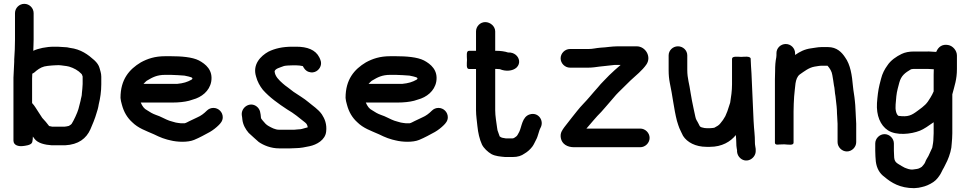

<svg xmlns="http://www.w3.org/2000/svg" viewBox="-20 -744 5049 999"><path d="M406 -258.7V-258.3C406 -243.8 401.5 -235.7 399.1 -219.4C398.5 -216.2 388.2 -177 388.2 -177C382.8 -157.4 363.5 -116.2 353.2 -100.4C352.8 -100 351 -98.4 349.3 -96.2C346.7 -94.7 343.1 -92.3 338.5 -89C333.3 -87.6 320.6 -85 316.6 -85H251.1C249.6 -85 246.5 -85.7 243.7 -86.6L235.7 -88.1C226.1 -101.5 211.3 -118.3 199.6 -130.8C193.7 -138.8 189.9 -147.1 180.6 -160C169.9 -175.4 161.4 -192.6 147 -207.8C147 -218.9 147 -335.2 147 -335.2C147.6 -343.5 147.9 -351.5 148 -360.6C151.4 -362.2 155.8 -364.7 159.4 -367.5L169.5 -376.2C187 -389.6 201.8 -398.6 228.4 -401.2L247.9 -403.1C251.8 -403.7 256.1 -404 260.8 -404C269 -404 275.3 -404.2 284.8 -405C292.1 -404.9 303.9 -403.3 311.1 -402.2L325.7 -400.3C329.6 -399.4 334.4 -398.3 339.4 -397.5C364.4 -390 387.1 -377.3 402.9 -360.5C406.4 -356.9 405.9 -357.9 410 -345.9V-307.1C410 -293.8 407.1 -270.5 406 -258.7ZM153.2 -479.7C153.6 -497.6 155 -519.7 155 -538.5V-675.5C155 -702.1 133.1 -724 106.5 -724C79.9 -724 58 -702.1 58 -675.5V-538.5C58 -503.8 56.5 -468.6 54 -434.8L54 -434.6V-422.8C52.6 -393.6 51.3 -368.7 50 -340V-12.7C50 13.5 78.9 18.5 99 15.9C108.3 14.7 143.5 12.2 147.8 -4.7C150 -14.1 151 -23.6 151 -33.5C154.2 -29.3 157.4 -25 159.4 -22.1C176.1 1.2 214.5 9.7 249.5 12L249.7 12H317.9L318.2 12C388.5 8.5 429 -23.5 450.3 -71C457.7 -86.3 477.1 -135 481.7 -153.6C486.4 -167.2 491.3 -183.6 493.9 -201.8C501.3 -230.8 507 -268.5 507 -305.1V-344.9C507 -363 501 -377.9 497.8 -390.5C493.9 -404.6 484.7 -417.9 470.6 -430.9C439 -459.2 401.6 -487.9 343.7 -494.9L328.7 -497.9C326.6 -498.2 280.3 -501 280.1 -501H260.8C220.8 -501 178.3 -491.9 153.2 -479.7Z M746.5 -325.6C773.7 -341.8 796.9 -354.5 839.3 -354.5H868.8C880.7 -354.5 930.7 -351.6 939.5 -350.6C942.3 -350.3 980 -342.8 980 -338.2L981.1 -336.2V-335C981.1 -333.6 979.3 -331.2 976.3 -329.3C954.5 -317.1 934.4 -310.8 901.1 -307.5L726.4 -307.5C727.5 -309 745.6 -327 746.5 -325.6ZM745.3 -170.4C730.7 -177.4 720.4 -191.2 712.3 -210.5H879.3C909.2 -210.5 939.9 -213.6 963.8 -219.8L982.8 -225.8C1028.9 -237.9 1069.6 -269.9 1078.9 -318.7C1089.5 -379.5 1049.6 -411 1014.8 -429.6C980.3 -447.2 922.6 -451.5 868.8 -451.5H839.3C786.2 -451.5 748.1 -438.7 712.8 -419.5C652.5 -383.4 607 -330.7 607 -235V-234.7L607 -234.5C607.7 -224.4 610.3 -212.4 614.3 -199C624.2 -161.2 642.3 -131.3 667.3 -108.6C699.3 -76.6 737.9 -64.3 781 -45.2L804.1 -34.3C817.7 -27.9 834.7 -22 849.8 -17.8L866.8 -13.7C901.5 -4.8 956.5 -2.2 990 -16.1C1018.8 -28 1045.9 -43.1 1072.2 -57.5C1088.5 -67 1105.2 -80.1 1117.8 -92.7C1127.4 -102.3 1139 -114.6 1139 -134C1139 -160.6 1117.1 -182.5 1090.5 -182.5C1077.3 -182.5 1065.5 -177.6 1056.2 -168.3C1041.8 -153.9 1026 -141.4 1005.6 -132.8L965.4 -113.7C955.3 -108.9 949.5 -104.8 940.5 -102.5H921.8C909 -103.7 907 -104.4 894.8 -106.3L877.3 -111.2C872.5 -112.5 867 -114.1 860.7 -116.1C844.4 -121.3 813 -139.7 791.2 -146.1C774.5 -152 759.6 -160.7 745.3 -170.4Z M1510.6 -69H1432.1C1411.7 -69 1392.7 -79.7 1377.8 -88C1365.7 -94.4 1356.9 -104.5 1347.3 -116.3C1342.3 -122.1 1338 -128.2 1338 -129.5V-129.9C1335.5 -154.3 1335 -174.8 1315.6 -189.9C1280.4 -217.3 1233.3 -185.1 1238.1 -144.6C1238.8 -138.2 1241 -129.9 1241 -122.5V-122.1C1244.2 -94.4 1257.9 -71 1273.9 -52.5C1277.7 -48.3 1326.2 -5.3 1326.2 -5.3C1351.5 12.2 1389.5 28 1432.1 28H1490.4C1498.8 28 1505.3 27.8 1515.6 27C1546.1 26.8 1568.9 21.1 1590 16.9C1628.1 9.2 1672.5 -16 1677 -59C1681.7 -97.7 1669.4 -126.6 1654.8 -148.7C1635.9 -176 1607.3 -193.3 1584.5 -212.9C1562.2 -232 1533.2 -248.5 1507.4 -266.2L1477.2 -289.4C1468 -295.7 1459.2 -302.6 1450.8 -310.1C1432.7 -326.3 1409.9 -346.9 1408.8 -373.6C1414 -387.7 1434.4 -391.6 1457.7 -400.6C1465.4 -402.7 1487 -404 1501.3 -404H1521.8C1534.7 -404 1543.7 -402.4 1555.7 -400C1562.1 -387.8 1569.7 -375.5 1586.6 -369.9C1616.9 -359.8 1641 -379.3 1648.1 -400.6C1654.3 -419.2 1647 -434.3 1641.2 -445.9C1621.6 -485 1578.6 -501 1521.8 -501H1501.2C1450 -501 1410.2 -491.8 1376.1 -474.9C1336.3 -452.6 1292.7 -408.8 1312.3 -345.9C1318.9 -320.2 1332 -296.4 1347.6 -276.7C1383.1 -236.7 1428.4 -204.7 1474 -174.7C1509.6 -154.3 1537.2 -131 1567.6 -106.6C1575.3 -100.4 1578.4 -95.1 1581 -83.3V-81.6C1580.9 -81.5 1580.9 -81.5 1580.3 -81.3L1566.4 -77.5C1554.4 -74.1 1546.1 -71 1533.7 -71H1533.3C1525.7 -70.3 1520 -69.8 1510.6 -69Z M1917.5 -325.6C1944.7 -341.8 1967.9 -354.5 2010.3 -354.5H2039.8C2051.7 -354.5 2101.7 -351.6 2110.5 -350.6C2113.3 -350.3 2151 -342.8 2151 -338.2L2152.1 -336.2V-335C2152.1 -333.6 2150.3 -331.2 2147.3 -329.3C2125.5 -317.1 2105.4 -310.8 2072.1 -307.5L1897.4 -307.5C1898.5 -309 1916.6 -327 1917.5 -325.6ZM1916.3 -170.4C1901.7 -177.4 1891.4 -191.2 1883.3 -210.5H2050.3C2080.2 -210.5 2110.9 -213.6 2134.8 -219.8L2153.8 -225.8C2199.9 -237.9 2240.6 -269.9 2249.9 -318.7C2260.5 -379.5 2220.6 -411 2185.8 -429.6C2151.3 -447.2 2093.6 -451.5 2039.8 -451.5H2010.3C1957.2 -451.5 1919.1 -438.7 1883.8 -419.5C1823.5 -383.4 1778 -330.7 1778 -235V-234.7L1778 -234.5C1778.7 -224.4 1781.3 -212.4 1785.3 -199C1795.2 -161.2 1813.3 -131.3 1838.3 -108.6C1870.3 -76.6 1908.9 -64.3 1952 -45.2L1975.1 -34.3C1988.7 -27.9 2005.7 -22 2020.8 -17.8L2037.8 -13.7C2072.5 -4.8 2127.5 -2.2 2161 -16.1C2189.8 -28 2216.9 -43.1 2243.2 -57.5C2259.5 -67 2276.2 -80.1 2288.8 -92.7C2298.4 -102.3 2310 -114.6 2310 -134C2310 -160.6 2288.1 -182.5 2261.5 -182.5C2248.3 -182.5 2236.5 -177.6 2227.2 -168.3C2212.8 -153.9 2197 -141.4 2176.6 -132.8L2136.4 -113.7C2126.3 -108.9 2120.5 -104.8 2111.5 -102.5H2092.8C2080 -103.7 2078 -104.4 2065.8 -106.3L2048.3 -111.2C2043.5 -112.5 2038 -114.1 2031.7 -116.1C2015.4 -121.3 1984 -139.7 1962.2 -146.1C1945.5 -152 1930.6 -160.7 1916.3 -170.4Z M2580.1 -384.3H2580.5C2580.6 -384.3 2580.7 -384.3 2581.2 -384.1C2609.5 -371.6 2647.7 -373.4 2668.3 -393C2689 -413.8 2682.9 -442.8 2663.5 -458.7C2653.2 -466.9 2640.7 -471.8 2623.4 -470.9C2607.5 -476.5 2583.7 -479.7 2562.7 -479.7H2556.6V-580.5C2556.6 -607.1 2531.2 -629 2504.8 -629C2478.5 -629 2456.8 -606.8 2456.8 -580.5V-479.6H2420.3C2404.7 -479.6 2409.3 -452.9 2409.8 -432.3C2409.3 -411.7 2404.7 -385 2420.3 -385H2456.8V-170C2456.8 -141.4 2461.7 -113.4 2463.9 -88.4C2467.5 -52.8 2475 -19.8 2487.5 7.6C2496.5 26.9 2519 47.5 2537.4 58C2558 68.8 2583.4 70.7 2609 73H2647.1C2675 73 2693 66.5 2709.3 54.9C2724.5 46.4 2740.2 32 2750.4 18C2758.3 7.4 2763 -5.6 2768.8 -15.8C2780.2 -35.6 2783.1 -62.7 2792.9 -79.9C2812.4 -116.5 2780.9 -162.7 2736.1 -148.7C2696.1 -136.2 2694.9 -84.4 2681.7 -58C2674.8 -46.7 2672.5 -38.2 2665.5 -33.5C2659.6 -29.6 2653.7 -24 2647.1 -24H2611.5C2597 -26.8 2590.1 -25.9 2579.8 -34.4C2576.8 -41.5 2571.9 -56.5 2568.6 -66L2566.5 -79C2562.9 -108 2556.6 -139.2 2556.6 -170.6V-385.3H2562.7C2565.8 -385.3 2572.2 -384.9 2580.1 -384.3Z M3042.2 -392C3052 -392 3062.1 -392.7 3073.4 -394.1C3105.9 -399.1 3142.1 -401.4 3176.7 -406H3209.1C3189.4 -388.8 3166.3 -369.1 3149.7 -352.3C3130.1 -330.8 3109.6 -313.1 3091.4 -290C3076.3 -272.3 3063.9 -259.6 3048.6 -240.8C3026.5 -214.2 3003.6 -193.6 2982.5 -166.4C2964.2 -142.9 2949 -125 2931.4 -101.6L2916.3 -82.2C2906.8 -68.3 2892.9 -53 2898.1 -25.5C2904 5.8 2932.1 22 2966.5 22H3311.5C3337.3 22 3360 -0.3 3360 -26.5C3360 -52.7 3337.3 -75 3311.5 -75H3031.2C3057.1 -104.3 3080.2 -134 3108.2 -161.5C3122.9 -177.1 3137.5 -195.7 3151.3 -210.9C3167.4 -228.1 3180.5 -246.7 3197.1 -262.8C3217.8 -282.9 3238.9 -304.4 3260.7 -325.4C3288.2 -350.6 3322.4 -378.2 3342.7 -407.6C3371.4 -447.8 3339.5 -503 3292.5 -503H3193.3C3185.8 -503 3179.9 -502.8 3170.5 -502C3167.6 -502 3148.1 -499.9 3148.1 -499.9C3136.6 -498.1 3119.6 -497 3104.8 -496C3081 -494.3 3064.9 -489 3042.2 -489H2945.5C2919.6 -489 2897 -466.7 2897 -440.5C2897 -414.3 2919.6 -392 2945.5 -392Z M3908 0.5C3908 -46.2 3903.6 -62.4 3901 -114.9C3896.8 -198.2 3893.2 -281.7 3890 -362.8C3889 -388.7 3886 -412.6 3886 -434.5V-437.5C3886 -454.4 3847.1 -448 3837.6 -448C3816.7 -448.5 3788.8 -453.1 3788.8 -437.5V-305.5C3788.8 -271.7 3784.1 -239.3 3779.2 -209.8C3778.7 -207.2 3764.9 -165.1 3764.6 -165.2L3753.9 -139.5C3745.8 -124.5 3738.5 -114.5 3728 -102C3719.8 -91.3 3710.5 -87.1 3696.7 -79.4C3693.3 -78.6 3679.2 -77 3674.2 -77H3657C3646.2 -77 3645.4 -78 3630.4 -81.5C3621.1 -85.1 3621.2 -86.9 3614.9 -99.7C3607 -116.3 3601.5 -119.5 3598.2 -135.8C3593.6 -157.8 3584.8 -196.6 3580.5 -219.7L3572.9 -263C3567.3 -306.3 3556 -335.2 3556 -379.8V-456.1C3556 -481.9 3534.1 -503 3507.5 -503C3480.9 -503 3459 -481.8 3459 -455.9V-379.1C3459 -353.7 3461 -334.1 3465.1 -312.5C3478.8 -250.7 3486.4 -176.3 3502.2 -115.1C3503.5 -107.8 3514.8 -77.4 3514.8 -77.4C3520.4 -66.4 3527.8 -47.9 3534 -37.1C3555.2 -3.7 3599 20 3655.9 20H3674.2C3736.4 20 3780.9 -6.9 3808.7 -41.3C3809.7 -27.3 3811 -13.8 3811 -0.5C3811 9.8 3811.7 19 3813.1 26.8L3815 38.1V45.9C3816.6 59.2 3822.2 70.5 3832 79.1C3866.4 109.3 3914.3 78.3 3912 39.3V31.1C3910.9 19.7 3908 10.5 3908 0.5Z M4336 -137.5C4336 -125.6 4338 -110.5 4338 -99.9V-4.5C4338 21.3 4360.3 44 4386.5 44C4412.7 44 4435 21.4 4435 -4.5V-100.6C4435 -112.9 4433 -128 4433 -138.4C4433 -145.8 4432.8 -151.4 4432 -159.2C4432 -165.1 4431.7 -170.8 4431 -177.7C4431 -182.8 4430.6 -190.3 4430 -197.3L4428 -218.7C4425.6 -246.2 4420.4 -268.9 4418 -295.3C4413.1 -352.4 4405.2 -407.2 4376.7 -446.3C4359.9 -471.7 4334.1 -499 4288.3 -499H4253.5C4234.7 -499 4217.5 -494.5 4202.4 -492.9C4166.3 -488.5 4140.6 -474.4 4117 -458V-466.5C4117 -493.1 4095.1 -515 4068.5 -515C4041.9 -515 4020 -493.8 4020 -467.9V-457.2C4020 -452.3 4019.7 -448.5 4019.1 -446C4014.5 -423.3 4013 -403.2 4013 -372.8C4012.3 -359.1 4012 -345.6 4012 -331.9V-1.5C4012 12.1 4030.5 7.8 4035.2 7.8C4041.9 7.8 4050 7.5 4060.5 7C4080.8 8 4109 14 4109 -1.5V-164.4C4109 -188.2 4110.6 -220.6 4112 -241.8C4118.3 -292 4115 -335.6 4141 -356.4C4164.4 -372.5 4188.3 -392.1 4218 -397.3L4241.8 -401.1C4245.6 -401.7 4249.3 -402 4252.4 -402H4285.7C4298 -388.1 4308 -372.3 4310.7 -353.4C4313.3 -335.1 4317.1 -319.3 4319.1 -299.9C4323.4 -285.2 4322.8 -262.7 4327.1 -243.2L4329 -226.3C4331.8 -202.6 4335 -178.4 4335 -153.9V-153.4C4335.6 -148.5 4336 -143.2 4336 -137.5Z M4836.8 -26.4V-26.1C4836.8 -7.5 4833.7 7.8 4830.6 24.5C4828.3 29.5 4812.5 64.4 4810.5 68.1C4805.6 77.1 4797.8 87.5 4793.7 100.2C4791.1 107.3 4783.9 115.2 4776.3 123.9L4767.6 129.2C4756.5 135.6 4748.6 135.3 4730 138H4719.3C4712.6 137.1 4701.3 134.5 4698.6 132.8L4687.3 128.6C4684.1 127.2 4678.3 124 4672.1 120.3C4645.1 103.2 4632 101.7 4632 64.5V64.2C4631.3 57 4631 49.1 4631 40.5V2.5C4631 -23.3 4608.7 -46 4582.5 -46C4556.3 -46 4534 -23.4 4534 2.5V40.5C4534 61 4535.6 78.5 4537 96.3C4541.4 131.5 4556.9 158.7 4581.9 176.4C4617.5 206.8 4662.9 235 4736.2 235H4736.6L4759.2 232.9C4783.8 227.9 4798.8 224.7 4821.9 212C4845.3 199.4 4854.9 188.2 4866.6 171.9C4877.6 157.2 4882.6 141 4891 128.3L4899.1 112C4911.8 89.2 4925.5 53.4 4929.9 24.4L4932 2.1C4933.4 -14.3 4935 -32 4935 -50.9V-253.1C4946.7 -298.4 4959 -330.5 4959 -385.2V-455.1C4959 -481 4937.7 -505.9 4912.8 -509.9C4884.1 -514.8 4862.9 -502.1 4851.3 -474H4848.5C4835.5 -474 4818.6 -476.9 4801.1 -476H4735.1C4710.2 -476 4688.8 -471.8 4671.4 -463.4C4644.1 -450.3 4614.2 -430 4597.3 -403.7C4582.9 -384.1 4570.8 -361.3 4564.2 -334.2L4556.2 -303.1C4549 -273.3 4545.5 -241.7 4543 -207.5C4539.1 -143.4 4560.2 -91.8 4600.3 -65.7C4643.7 -37.6 4719.8 -45.5 4766.6 -64.1C4785.1 -71.1 4813.6 -90.6 4837.9 -108V-50.4C4837.9 -41.3 4837.5 -33.4 4836.8 -26.4ZM4805.8 -385.5C4815.3 -385.5 4826.5 -384.3 4838.6 -383.7C4838.2 -376.4 4837.9 -364.7 4837.9 -355V-268.5C4832.5 -256.8 4829 -248.4 4821.5 -236.7C4802 -203.3 4790.8 -193.9 4755 -167.9C4722 -143.3 4705.3 -134.6 4654.9 -141.2C4643 -148.6 4637.5 -173.7 4640 -200.4C4642.3 -230.1 4644.2 -257.4 4650.8 -282.1L4659.2 -314.2C4669.2 -350.8 4689 -365.1 4720.3 -383.6C4725.7 -384.3 4730.7 -385.5 4735.1 -385.5Z"/></svg>

Font: HoneyBee
Style: Blk
Weight: 700
Foundry: Cannot Into Space Fonts
Version: Version 0.89